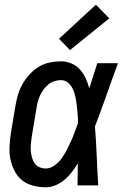

<svg xmlns="http://www.w3.org/2000/svg" viewBox="-20 -789 540 817"><path d="M175 8Q147 8 120.5 1Q94 -6 74 -22Q54 -38 42 -61.5Q30 -85 24.5 -111Q19 -137 20.5 -165Q22 -193 26 -221L46 -341Q50 -364 57 -387.5Q64 -411 76.5 -432.5Q89 -454 106.5 -473Q124 -492 145.5 -505Q167 -518 191 -523Q215 -528 239 -528Q263 -528 284 -519Q305 -510 320 -493.5Q335 -477 344.5 -456Q354 -435 360 -413Q369 -440 377 -466.5Q385 -493 394 -520H482Q457 -453 433.5 -385.5Q410 -318 384 -251Q389 -188 391.5 -125.5Q394 -63 398 0H310Q310 -23 310.5 -46.5Q311 -70 311 -94Q300 -75 286 -57Q272 -39 254.5 -24Q237 -9 216 -0.5Q195 8 175 8ZM175 -72Q194 -72 212 -85Q230 -98 242.5 -115.5Q255 -133 264.5 -151.5Q274 -170 282.5 -189Q291 -208 298 -227Q305 -246 312 -265Q312 -284 310.5 -302Q309 -320 307 -338Q305 -356 301.5 -374Q298 -392 291 -408Q284 -424 271 -436Q258 -448 239 -448Q225 -448 211 -443.5Q197 -439 185.5 -429.5Q174 -420 165 -407.5Q156 -395 150 -382Q144 -369 140.5 -355Q137 -341 135 -327L115 -207Q113 -193 111.5 -178Q110 -163 111 -148.5Q112 -134 115.5 -120.5Q119 -107 126.5 -95.5Q134 -84 147 -78Q160 -72 175 -72ZM278 -576 231 -624 388 -769 445 -711Z"/></svg>

Font: Iosevka SS04 Medium Oblique
Style: Regular
Weight: 500
Italic angle: -9°
Monospace: yes
Designer: Belleve Invis
Foundry: Belleve Invis
Version: Version 19.0.0; ttfautohint (v1.8.4)